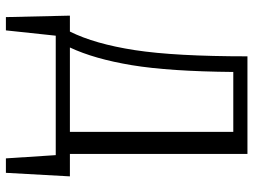

<svg xmlns="http://www.w3.org/2000/svg" viewBox="-124 -566 859 651"><g transform="rotate(90 305.5 -240.5)"><path d="M427 -602H224Q222 -385 201 -258Q180 -131 141 -48H427ZM171 -650H502V-48H578L566 169H517L506 0H101L83 169H38L33 -48H87Q129 -132 150 -268.5Q171 -405 171 -650Z"/></g></svg>

Font: Arsenal
Style: Regular
Weight: 400
Designer: Andrij Shevchenko
Foundry: Stairsfor.com
Version: Version 1.000